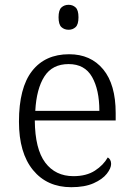

<svg xmlns="http://www.w3.org/2000/svg" viewBox="-20 -770 554 800"><path d="M277 10Q176 10 117.5 -61.5Q59 -133 59 -263Q59 -404 113.5 -474Q168 -544 268 -544Q358 -544 410 -481Q462 -418 462 -299V-268H125Q126 -149 168.5 -92.5Q211 -36 286 -36Q340 -36 375.5 -59Q411 -82 429 -114Q435 -111 439 -104Q443 -97 443 -87Q443 -69 425 -46Q407 -23 370 -6.5Q333 10 277 10ZM394 -308Q394 -396 363.5 -449.5Q333 -503 266 -503Q198 -503 165 -451.5Q132 -400 127 -308ZM266 -646Q248 -646 236 -657Q224 -668 224 -698Q224 -728 236 -739Q248 -750 266 -750Q283 -750 295 -739Q307 -728 307 -698Q307 -668 295 -657Q283 -646 266 -646Z"/></svg>

Font: Noto Serif Tamil Light
Style: Regular
Weight: 300
Designer: Indian Type Foundry, Tom Grace, and the Monotype Design Team
Foundry: Monotype Imaging Inc.
Version: Version 2.004; ttfautohint (v1.8.4.7-5d5b)